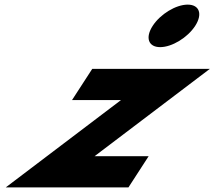

<svg xmlns="http://www.w3.org/2000/svg" viewBox="-20 -811 928 831"><path d="M792.3 -791C741.3 -791 673.8 -750 640.8 -699C607.7 -648 622.2 -607 673.2 -607C724.2 -607 791.7 -648 824.8 -699C857.8 -750 843.3 -791 792.3 -791ZM888.3 -513H379.3L291.8 -378H503.8L5 0H536L623.4 -135H389.4Z"/></svg>

Font: Hussar
Style: BdWodka
Weight: 700
Foundry: Cannot Into Space Fonts
Version: Version 2.00